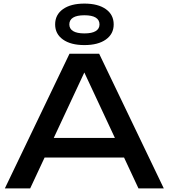

<svg xmlns="http://www.w3.org/2000/svg" viewBox="-20 -1049 939 1069"><path d="M184 -281H708V-172H184ZM892 0H751L424 -700H475L148 0H7L367 -750H532ZM287 -913Q287 -967 330.5 -998Q374 -1029 450 -1029Q526 -1029 569.5 -998Q613 -967 613 -913Q613 -860 569.5 -829Q526 -798 450 -798Q374 -798 330.5 -829Q287 -860 287 -913ZM534 -913Q534 -938 513 -951Q492 -964 450 -964Q408 -964 387 -951Q366 -938 366 -913Q366 -889 387 -876Q408 -863 450 -863Q492 -863 513 -876Q534 -889 534 -913Z"/></svg>

Font: Unbounded Variable
Style: Regular
Weight: 400
Designer: Luke Prowse, Jean-Baptiste Morizot, Fátima Lázaro, Florian Runge
Foundry: NaN
Version: Version 1.600;FEAKit 1.0